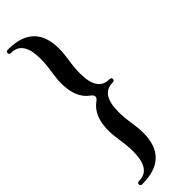

<svg xmlns="http://www.w3.org/2000/svg" viewBox="-309 -711 914 914"><g transform="rotate(-45 148.0 -254.0)"><path d="M0 0ZM262.2 -254.4Q262.2 -243.2 249 -243.2Q169.9 -243.2 169.9 -125Q169.9 -87.9 176.8 -44.9Q183.6 -2 183.6 29.3Q183.6 198.7 7.8 198.7Q-5.4 198.7 -5.4 187.7Q-5.4 176.8 7.8 176.8Q86.9 176.8 86.9 58.6Q86.9 21.5 80.1 -21.5Q73.2 -64.5 73.2 -95.7Q73.2 -192.4 130.4 -233.9Q144.5 -244.1 144.5 -254.2Q144.5 -264.2 130.4 -274.4Q73.2 -315.4 73.2 -412.6Q73.2 -443.8 80.1 -486.8Q86.9 -529.8 86.9 -566.9Q86.9 -685.1 7.8 -685.1Q-5.4 -685.1 -5.4 -696Q-5.4 -707 7.8 -707Q183.6 -707 183.6 -537.6Q183.6 -506.3 176.8 -463.4Q169.9 -420.4 169.9 -383.3Q169.9 -265.1 249 -265.1Q262.2 -265.1 262.2 -254.4Z"/></g></svg>

Font: UnifrakturMaguntia
Style: Book
Weight: 400
Designer: j. 'mach' wust, Gerrit Ansmann, Georg Duffner, based on a font by Peter Wiegel, original typeface by Carl Albert Fahrenw
Version: Version 2017-03-19